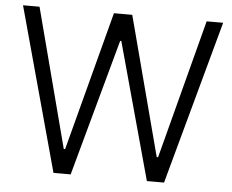

<svg xmlns="http://www.w3.org/2000/svg" viewBox="-51 -766 998 826"><g transform="rotate(5 448.0 -353.5)"><path d="M15.6 -707H86.9L244.1 -106.4H250L408.2 -707H487.3L645.5 -106.4H651.4L808.6 -707H879.9L686.5 0H612.3L450.2 -590.8H445.3L283.2 0H209Z"/></g></svg>

Font: Pretendard Std Light
Style: Regular
Weight: 300
Designer: Base glyphs from Inter by Rasmus Andersson; Hangeul glyphs from Noto Sans CJK(Source Han Sans) by Jang Soo-young and Kan
Foundry: Kil Hyung-jin
Version: Version 1.309